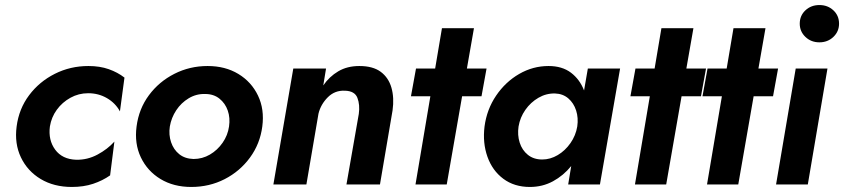

<svg xmlns="http://www.w3.org/2000/svg" viewBox="-20 -732 3350 762"><path d="M178 -230Q184 -267 205.5 -296.5Q227 -326 259.5 -344Q292 -362 330 -362Q371 -362 404.5 -342.5Q438 -323 456 -290L474 -424Q447 -445 411.5 -457.5Q376 -470 331 -470Q259 -470 197.5 -439Q136 -408 95.5 -354Q55 -300 46 -230Q37 -162 63 -107.5Q89 -53 141.5 -21.5Q194 10 265 10Q312 10 349.5 -2.5Q387 -15 417 -36L434 -170Q407 -140 367 -118.5Q327 -97 282 -98Q227 -100 199 -138Q171 -176 178 -230Z M654 -230Q660 -265 679.5 -294.5Q699 -324 729 -342Q759 -360 794 -359Q828 -359 851 -340.5Q874 -322 884 -293Q894 -264 889 -230Q884 -195 863.5 -165.5Q843 -136 813 -118.5Q783 -101 748 -101Q714 -102 691.5 -120Q669 -138 659 -167.5Q649 -197 654 -230ZM522 -230Q513 -162 539 -107.5Q565 -53 617 -21.5Q669 10 739 10Q811 10 871.5 -21Q932 -52 972 -106.5Q1012 -161 1021 -230Q1030 -298 1004 -352.5Q978 -407 926 -438.5Q874 -470 804 -470Q733 -470 672 -439Q611 -408 571 -354Q531 -300 522 -230Z M1404 -280 1355 0H1488L1538 -294Q1545 -344 1533.5 -384Q1522 -424 1491 -447Q1460 -470 1406 -470Q1358 -470 1322.5 -449Q1287 -428 1263 -393L1274 -460H1144L1065 0H1196L1244 -281Q1253 -318 1281 -346Q1309 -374 1349 -372Q1388 -371 1398.5 -343.5Q1409 -316 1404 -280Z M1734 -620 1707 -460H1631L1611 -350H1688L1629 0H1753L1814 -350H1891L1911 -460H1833L1861 -620Z M2038 -230Q2044 -266 2065 -296Q2086 -326 2117 -344Q2148 -362 2183 -361Q2214 -360 2235.5 -341.5Q2257 -323 2266.5 -293.5Q2276 -264 2271 -230Q2265 -194 2244 -164Q2223 -134 2193.5 -116.5Q2164 -99 2132 -99Q2098 -99 2075 -117.5Q2052 -136 2042.5 -166Q2033 -196 2038 -230ZM1903 -230Q1895 -165 1914.5 -110Q1934 -55 1977.5 -22.5Q2021 10 2083 10Q2133 10 2174.5 -12.5Q2216 -35 2247 -73L2235 0H2361L2441 -460H2313L2298 -373Q2281 -417 2246 -443.5Q2211 -470 2157 -470Q2095 -470 2040.5 -438.5Q1986 -407 1949 -352.5Q1912 -298 1903 -230Z M2605 -620 2578 -460H2502L2482 -350H2559L2500 0H2624L2685 -350H2762L2782 -460H2704L2732 -620Z M2891 -620 2864 -460H2788L2768 -350H2845L2786 0H2910L2971 -350H3048L3068 -460H2990L3018 -620Z M3138 -460 3060 0H3186L3264 -460ZM3154 -638Q3154 -607 3176.5 -585.5Q3199 -564 3232 -564Q3265 -564 3287.5 -585.5Q3310 -607 3310 -638Q3310 -670 3287.5 -691Q3265 -712 3232 -712Q3199 -712 3176.5 -691Q3154 -670 3154 -638Z"/></svg>

Font: Jost* 600 Semi Italic
Style: Italic
Weight: 600
Italic angle: -10°
Version: Version 3.200; ttfautohint (v0.97) -l 8 -r 50 -G 200 -x 14 -